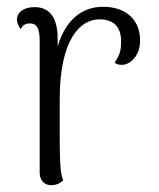

<svg xmlns="http://www.w3.org/2000/svg" viewBox="-20 -537 469 566"><path d="M284 -517C220 -517 173 -477 150 -400V-418C151 -483 128 -516 82 -516C50 -516 30 -501 30 -479C30 -470 34 -461 41 -451C48 -466 60 -468 68 -468C88 -468 97 -454 97 -417V-28C97 -5 111 9 131 9C148 9 160 1 166 -5C155 -37 156 -72 156 -244C156 -422 217 -480 273 -480C313 -480 337 -460 337 -415C337 -394 335 -376 318 -353C322 -348 331 -345 343 -346C368 -349 393 -376 393 -417C393 -482 348 -517 284 -517Z"/></svg>

Font: Arima Koshi Light
Style: Regular
Weight: 300
Designer: Joana Correia and Natanael Gama
Foundry: NDISCOVER
Version: Version 1.019;PS 001.019;hotconv 1.0.88;makeotf.lib2.5.64775